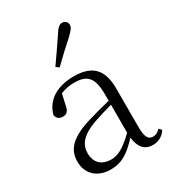

<svg xmlns="http://www.w3.org/2000/svg" viewBox="-196 -920 944 1044"><g transform="rotate(-30 275.5 -398.0)"><path d="M207 -620 226 -606C268 -647 310 -687 350 -722C378 -748 390 -763 390 -779C390 -799 374 -810 359 -810C341 -810 328 -799 309 -768C276 -719 242 -670 207 -620ZM455 13C490 13 519 -2 539 -33L524 -49C508 -32 496 -26 479 -26C450 -26 435 -45 435 -111V-354C435 -476 379 -526 267 -526C160 -526 88 -479 67 -398C71 -377 85 -365 107 -365C130 -365 145 -376 150 -407L166 -478C195 -490 223 -495 250 -495C330 -495 366 -466 366 -354V-316C321 -305 272 -292 228 -279C100 -241 53 -190 53 -114C53 -31 113 14 190 14C262 14 307 -18 368 -83C375 -23 402 13 455 13ZM366 -115C300 -52 262 -32 220 -32C162 -32 124 -64 124 -126C124 -179 156 -221 242 -253C279 -266 323 -279 366 -291Z"/></g></svg>

Font: Noto Serif CJK HK Light
Style: Regular
Weight: 300
Designer: Ryoko NISHIZUKA 西塚涼子 (kana & ideographs); Frank Grießhammer (Latin, Greek & Cyrillic); Wenlong ZHANG 张文龙 (bopomofo); San
Foundry: Adobe
Version: Version 2.001;hotconv 1.1.0;makeotfexe 2.6.0